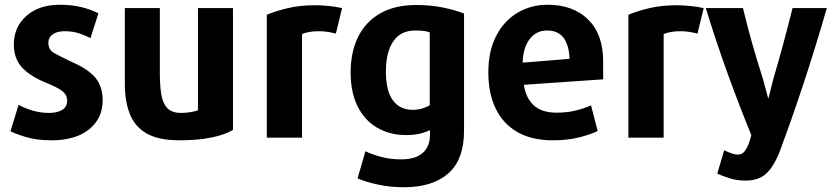

<svg xmlns="http://www.w3.org/2000/svg" viewBox="-20 -570 3502 806"><path d="M411 -149Q411 -206 381 -243Q351 -280 279 -311Q231 -334 207 -347.5Q183 -361 183 -390Q183 -413 201.5 -426Q220 -439 251 -439Q286 -439 313.5 -429.5Q341 -420 360 -410Q361 -413 365.5 -428Q370 -443 376.5 -462Q383 -481 387.5 -496Q392 -511 393 -514Q365 -529 324 -539.5Q283 -550 232 -550Q143 -550 90.5 -503Q38 -456 38 -383Q38 -328 68.5 -291.5Q99 -255 163 -227Q216 -206 239 -189.5Q262 -173 262 -147Q262 -122 241.5 -109Q221 -96 186 -96Q148 -96 114.5 -106.5Q81 -117 58 -130L24 -19Q47 -7 91.5 6Q136 19 196 19Q297 19 354 -27Q411 -73 411 -149Z M958 -25V-536H811V-107Q800 -103 781.5 -99.5Q763 -96 740 -96Q701 -96 682 -116.5Q663 -137 657 -174Q651 -211 651 -262V-536H504V-219Q504 -145 525 -91.5Q546 -38 596 -9.5Q646 19 733 19Q811 19 869 7Q927 -5 958 -25Z M1416 -536Q1390 -542 1359 -545Q1328 -548 1303 -548Q1238 -548 1186.5 -535.5Q1135 -523 1100 -508V8H1248V-427Q1259 -432 1277 -435.5Q1295 -439 1317 -439Q1337 -439 1353.5 -436.5Q1370 -434 1390 -429Z M1928 -22V-513Q1894 -527 1841.5 -538Q1789 -549 1726 -549Q1638 -549 1576.5 -514Q1515 -479 1483.5 -415.5Q1452 -352 1452 -266Q1452 -182 1481.5 -123Q1511 -64 1564 -33.5Q1617 -3 1685 -3Q1723 -3 1749 -10.5Q1775 -18 1785 -24V-4Q1785 45 1754.5 72Q1724 99 1664 99Q1619 99 1581.5 89Q1544 79 1514 65L1481 179Q1519 195 1569.5 205.5Q1620 216 1676 216Q1796 216 1862 158Q1928 100 1928 -22ZM1784 -128Q1771 -120 1752.5 -114.5Q1734 -109 1712 -109Q1659 -109 1629.5 -148.5Q1600 -188 1600 -270Q1600 -351 1631 -396.5Q1662 -442 1723 -442Q1765 -442 1784 -434Z M2512 -237V-313Q2512 -426 2449 -488Q2386 -550 2279 -550Q2209 -550 2152.5 -516.5Q2096 -483 2063 -419.5Q2030 -356 2030 -265Q2030 -180 2060 -116Q2090 -52 2150.5 -16.5Q2211 19 2301 19Q2363 19 2412 6.5Q2461 -6 2489 -20L2461 -128Q2436 -116 2399 -106.5Q2362 -97 2316 -97Q2255 -97 2221.5 -127Q2188 -157 2179 -214ZM2371 -323 2174 -307Q2176 -370 2203.5 -406Q2231 -442 2277 -442Q2366 -442 2371 -323Z M2934 -536Q2908 -542 2877 -545Q2846 -548 2821 -548Q2756 -548 2704.5 -535.5Q2653 -523 2618 -508V8H2766V-427Q2777 -432 2795 -435.5Q2813 -439 2835 -439Q2855 -439 2871.5 -436.5Q2888 -434 2908 -429Z M3451 -536H3307Q3288 -460 3268.5 -387.5Q3249 -315 3227 -241Q3220 -215 3214 -189.5Q3208 -164 3205 -156Q3201 -169 3195.5 -191Q3190 -213 3182 -241Q3158 -316 3137 -390Q3116 -464 3099 -536H2943Q2987 -392 3035.5 -258.5Q3084 -125 3134 -3Q3130 14 3123 33Q3116 52 3105.5 65.5Q3095 79 3077 79Q3066 79 3053 74.5Q3040 70 3020 61L2991 159Q3011 168 3041.5 178Q3072 188 3109 188Q3164 188 3194.5 160.5Q3225 133 3249 77Q3303 -67 3353 -218.5Q3403 -370 3451 -536Z"/></svg>

Font: Repo Bold
Style: Bold
Weight: 700
Designer: Stefan Peev
Foundry: Context Ltd
Version: Version 1.502